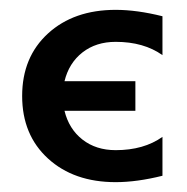

<svg xmlns="http://www.w3.org/2000/svg" viewBox="-20 -365 380 390"><path d="M215 -345Q258 -345 310 -332V-253Q272 -280 215 -280Q175 -280 147.5 -258.5Q120 -237 111 -200H255V-140H111Q120 -103 147.5 -81.5Q175 -60 215 -60Q272 -60 310 -87V-8Q258 5 215 5Q130 5 77.5 -43Q25 -91 25 -170Q25 -249 77.5 -297Q130 -345 215 -345Z"/></svg>

Font: Glametrix
Style: Bold
Weight: 700
Designer: gluk
Foundry: gluk
Version: Version 0.40